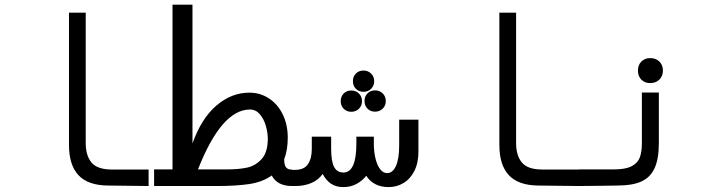

<svg xmlns="http://www.w3.org/2000/svg" viewBox="-20 -778 3040 803"><path d="M268.5 -172V-725H338.5V-180Q338.5 -127 363 -98Q387.5 -69 448 -69H601.5V0L430.5 -2Q347.5 -3 308 -45.5Q268.5 -88 268.5 -172Z M624.5 -69.5H701.5V-758.5H785V-178Q822 -282.5 885 -336.5Q948 -390.5 1023 -390.5Q1068.5 -390.5 1105.2 -366.2Q1142 -342 1162.8 -299Q1183.5 -256 1183.5 -202.5Q1183.5 -150.5 1168.5 -112Q1168.5 -90 1175.5 -79.2Q1182.5 -68.5 1201.5 -68.5V0Q1139.5 0 1116.5 -44Q1077.5 -16.5 1022.2 -8.2Q967 0 886 0H624.5ZM930 -69.5Q978 -69.5 1013.2 -77Q1048.5 -84.5 1074.2 -112.8Q1100 -141 1100 -198.5Q1100 -222.5 1092 -251Q1084 -279.5 1067 -299.8Q1050 -320 1025.5 -320Q906.5 -320 808 -69.5H914.5Z M1329.5 -50.5Q1311.5 -25 1281.8 -12.5Q1252 0 1215.5 0H1198.5V-67.5H1213.5Q1252 -67.5 1268 -91.5Q1284 -115.5 1284 -154.5V-206.5H1365V-155.5Q1365 -102.5 1377.5 -79.5Q1390 -56.5 1416 -56.5Q1470.5 -56.5 1470.5 -178V-206.5H1543.5V-178Q1543.5 -143 1550.5 -114.8Q1557.5 -86.5 1570 -70.2Q1582.5 -54 1599 -54Q1622.5 -54 1636 -84Q1649.5 -114 1649.5 -170.5V-277.5H1730V-144Q1730 -96.5 1713 -63Q1696 -29.5 1667.5 -12.5Q1639 4.5 1605.5 4.5Q1573 4.5 1549 -8.2Q1525 -21 1512 -43Q1494.5 -21 1470 -8.2Q1445.5 4.5 1416.5 4.5Q1385 4.5 1364.2 -9.8Q1343.5 -24 1329.5 -50.5ZM1456 -438.5Q1456 -458 1468.5 -470.5Q1481 -483 1500 -483Q1519.5 -483 1532.2 -470.2Q1545 -457.5 1545 -438.5Q1545 -419.5 1532.2 -406.8Q1519.5 -394 1500 -394Q1481 -394 1468.5 -406.5Q1456 -419 1456 -438.5ZM1405 -355Q1405 -374.5 1417.5 -387Q1430 -399.5 1449 -399.5Q1468.5 -399.5 1481.2 -386.8Q1494 -374 1494 -355Q1494 -336 1481.2 -323.2Q1468.5 -310.5 1449 -310.5Q1430 -310.5 1417.5 -323Q1405 -335.5 1405 -355ZM1504.5 -355.5Q1504.5 -375 1517 -387.5Q1529.5 -400 1548.5 -400Q1568 -400 1580.8 -387.2Q1593.5 -374.5 1593.5 -355.5Q1593.5 -336.5 1580.8 -323.8Q1568 -311 1548.5 -311Q1529.5 -311 1517 -323.5Q1504.5 -336 1504.5 -355.5Z M2068.5 -172V-725H2138.5V-180Q2138.5 -127 2163 -98Q2187.5 -69 2248 -69H2401.5V0L2230.5 -2Q2147.5 -3 2108 -45.5Q2068.5 -88 2068.5 -172Z M2401.5 -69.5H2547.5Q2596.5 -69.5 2622 -83Q2647.5 -96.5 2656 -120Q2664.5 -143.5 2664.5 -180V-391H2735.5V-180Q2735.5 -113 2717.5 -74.2Q2699.5 -35.5 2662 -18.8Q2624.5 -2 2562.5 -2L2493.5 -1L2401.5 0ZM2648 -483Q2648 -506 2662.2 -520.5Q2676.5 -535 2699.5 -535Q2723 -535 2737.8 -520.5Q2752.5 -506 2752.5 -483Q2752.5 -460 2737.8 -445.2Q2723 -430.5 2699.5 -430.5Q2676.5 -430.5 2662.2 -445Q2648 -459.5 2648 -483Z"/></svg>

Font: JuliaMono
Style: Italic
Weight: 400
Italic angle: -9°
Monospace: yes
Designer: cormullion
Foundry: corm
Version: Version 0.057; ttfautohint (v1.8.4)